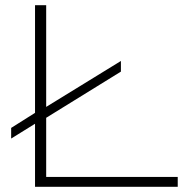

<svg xmlns="http://www.w3.org/2000/svg" viewBox="-20 -720 728 740"><path d="M23 -186V-227L115 -285V-700H158V-308L446 -485V-444L158 -266V-38H665V0H115V-243Z"/></svg>

Font: Georama Expanded ExtraLight
Style: Regular
Weight: 250
Width: 7
Designer: Jean-Baptiste Levee
Foundry: Production Type
Version: Version 1.001